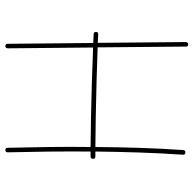

<svg xmlns="http://www.w3.org/2000/svg" viewBox="-23 -668 710 704"><g transform="rotate(-90 332.0 -316.0)"><path d="M566.9 -318.8Q566.9 -311 558.1 -311Q543 -311.5 526.9 -312.5L529.8 10.3Q528.8 19 521.5 19Q512.2 18.1 513.2 10.7L510.3 -313Q453.1 -314.9 387.7 -316.9Q322.3 -318.8 259 -319.8Q195.8 -320.8 145 -321.3Q144.5 -239.7 141.8 -158.9Q139.2 -78.1 133.8 1Q132.8 8.8 124.5 8.8Q115.7 7.8 116.7 -0.5Q122.1 -79.1 124.8 -159.4Q127.4 -239.7 128.4 -321.3Q118.7 -321.3 109.9 -321.3Q101.6 -321.3 101.6 -330.1Q101.6 -338.9 109.9 -338.9Q118.7 -338.9 128.4 -338.9Q128.9 -414.6 128.2 -490.5Q127.4 -566.4 125.5 -642.6Q125.5 -650.4 133.3 -651.4Q142.1 -651.4 142.1 -643.1Q144 -566.9 145 -490.7Q146 -414.6 145 -338.9Q195.8 -338.4 259 -337.2Q322.3 -335.9 387.5 -334Q452.6 -332 509.8 -329.6L506.8 -642.6Q507.8 -651.4 515.1 -651.4Q524.4 -650.4 523.4 -643.1L526.4 -329.1Q543.5 -328.1 559.1 -327.6Q566.9 -327.6 566.9 -318.8Z"/></g></svg>

Font: Mikhak-DS2-FD Thin
Style: Regular
Weight: 100
Designer: Amin Abedi
Version: Version 3.2